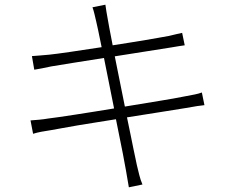

<svg xmlns="http://www.w3.org/2000/svg" viewBox="-20 -764 996 818"><path d="M851 -316Q839 -315 819.5 -312Q800 -309 773 -304Q731 -297 663.5 -286.5Q596 -276 521 -264Q529 -226 536 -191.5Q543 -157 548.5 -130Q554 -103 558 -85Q562 -67 563 -61Q568 -40 573.5 -18Q579 4 587 22L529 34Q517 -39 503 -111.5Q489 -184 474 -256Q431 -249 389.5 -242.5Q348 -236 312 -230Q276 -224 247 -218.5Q218 -213 200 -210Q173 -206 155 -202.5Q137 -199 121 -194L110 -251Q126 -252 147 -254Q168 -256 185 -259Q204 -261 233.5 -265.5Q263 -270 300 -275.5Q337 -281 379.5 -288Q422 -295 466 -302L423 -517Q351 -506 290 -496Q229 -486 198 -481Q175 -476 157 -472.5Q139 -469 126 -467L116 -525Q131 -526 148.5 -527.5Q166 -529 189 -531Q219 -534 280 -543Q341 -552 413 -563Q404 -607 398 -636Q392 -665 390 -672Q386 -689 382.5 -704Q379 -719 374 -733L429 -744Q431 -731 433.5 -714Q436 -697 439 -683Q440 -677 445.5 -646.5Q451 -616 460 -571Q497 -577 533 -582.5Q569 -588 600.5 -593.5Q632 -599 658 -603.5Q684 -608 700 -611Q720 -616 733.5 -619Q747 -622 756 -624L767 -571Q759 -570 743 -567.5Q727 -565 710 -562L469 -524Q479 -475 490 -419.5Q501 -364 512 -310Q590 -323 658 -334Q726 -345 765 -353Q792 -358 809.5 -361.5Q827 -365 840 -370Z"/></svg>

Font: Kinto Sans Light
Style: Regular
Weight: 300
Designer: Authors: Ryoko NISHIZUKA  (kana & ideographs); Paul D. Hunt (Latin, Greek & Cyrillic); Wenlong ZHANG  (bopomofo); Sandol
Foundry: Adobe Systems Incorporated, ookami Inc.
Version: Version 0.001